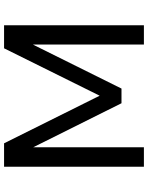

<svg xmlns="http://www.w3.org/2000/svg" viewBox="91 -836 745 968"><g transform="rotate(-90 464.0 -352.5)"><path d="M107 0V-705H225L465 -223L704 -705H820V0H723V-558H722L501 -113H427L205 -558V0Z"/></g></svg>

Font: Nunito Sans 7pt Medium
Style: Regular
Weight: 500
Designer: Vernon Adams
Foundry: Vernon Adams
Version: Version 3.101;gftools[0.9.27]